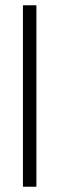

<svg xmlns="http://www.w3.org/2000/svg" viewBox="-20 -708 225 728"><path d="M67 0V-688H118V0Z"/></svg>

Font: Saira ExtraCondensed Light
Style: Regular
Weight: 300
Width: 2
Designer: Hector Gatti with collaboration of the Omnibus-Type team
Foundry: Omnibus-Type
Version: Version 1.101